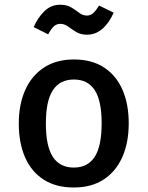

<svg xmlns="http://www.w3.org/2000/svg" viewBox="-20 -800 640 833"><path d="M300.5 -542Q378 -542 431 -507.5Q484 -473 511.2 -411Q538.5 -349 538.5 -265Q538.5 -181.5 510.8 -118.8Q483 -56 429.8 -21.2Q376.5 13.5 300 13.5Q223.5 13.5 170.2 -20.2Q117 -54 89.2 -116.5Q61.5 -179 61.5 -264Q61.5 -346.5 89.2 -409Q117 -471.5 170.5 -506.8Q224 -542 300.5 -542ZM300.5 -455Q240 -455 209.5 -408.8Q179 -362.5 179 -264Q179 -166 209.2 -119.5Q239.5 -73 300 -73Q360.5 -73 390.8 -119.5Q421 -166 421 -265Q421 -362.5 391 -408.8Q361 -455 300.5 -455ZM357.5 -649.5Q330 -649.5 310.8 -661.2Q291.5 -673 275.5 -684.8Q259.5 -696.5 242 -696.5Q224.5 -696.5 212.8 -685Q201 -673.5 189 -651L126 -682.5Q143.5 -722.5 172.2 -751Q201 -779.5 241 -779.5Q270 -779.5 289.2 -767.8Q308.5 -756 323.8 -744.2Q339 -732.5 357 -732.5Q372.5 -732.5 384.5 -743.2Q396.5 -754 410 -776L473 -745Q453.5 -700 424 -674.8Q394.5 -649.5 357.5 -649.5Z"/></svg>

Font: Fira Code Light Medium
Style: Regular
Weight: 500
Monospace: yes
Version: Version 5.002